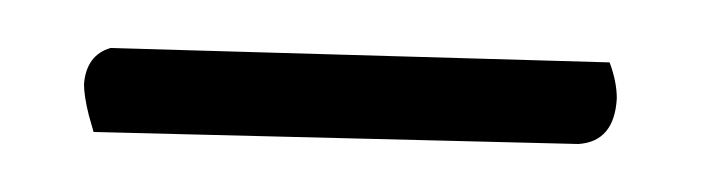

<svg xmlns="http://www.w3.org/2000/svg" viewBox="-20 -168 292 80"><path d="M19 -113 17 -120Q15 -128 15 -133Q16 -145 26 -148L234 -142Q237 -134 237 -127Q236 -109 221 -108Z"/></svg>

Font: Sagha
Style: Regular
Weight: 400
Designer: MUHAMMAD YONI
Version: Version 001.000